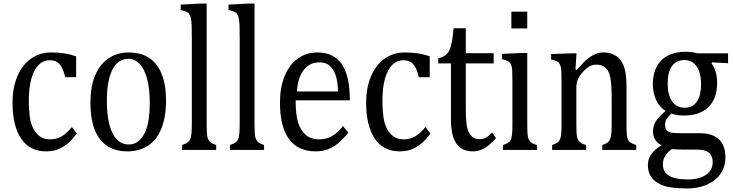

<svg xmlns="http://www.w3.org/2000/svg" viewBox="-20 -849 4151 1087"><path d="M411 -530V-412H349Q341 -448 328.5 -469.5Q316 -491 300 -499.5Q284 -508 260 -508Q226 -508 199.5 -482.5Q173 -457 158 -405Q143 -353 143 -277Q143 -229 148.5 -189Q154 -149 168.5 -121Q183 -93 206 -76.5Q229 -60 264 -60Q298 -60 327 -76Q356 -92 387 -130L415 -93Q390 -60 371 -43Q352 -26 330.5 -14Q309 -2 287.5 3Q266 8 241 8Q149 8 100 -63.5Q51 -135 51 -268Q51 -353 78.5 -417.5Q106 -482 155.5 -517Q205 -552 269 -552Q309 -552 343 -547Q377 -542 411 -530Z M701 8Q599 8 545.5 -61.5Q492 -131 492 -267Q492 -361 520 -425Q548 -489 597 -520.5Q646 -552 709 -552Q813 -552 866.5 -482Q920 -412 920 -280Q920 -186 893.5 -121Q867 -56 817.5 -24Q768 8 701 8ZM585 -279Q585 -160 617 -95.5Q649 -31 708 -31Q741 -31 764 -50Q787 -69 801.5 -101Q816 -133 822 -175Q828 -217 828 -264Q828 -349 812 -405.5Q796 -462 769 -489Q742 -516 707 -516Q648 -516 616.5 -454.5Q585 -393 585 -279Z M1150 -145Q1150 -95 1154 -75.5Q1158 -56 1169 -46Q1180 -36 1204 -28V0H1011V-28Q1035 -36 1044.5 -44Q1054 -52 1058 -63.5Q1062 -75 1064 -94.5Q1066 -114 1066 -145V-630Q1066 -685 1065 -707Q1064 -729 1061 -744.5Q1058 -760 1052.5 -768.5Q1047 -777 1037.5 -782Q1028 -787 1003 -792V-823L1120 -829H1150Z M1421 -145Q1421 -95 1425 -75.5Q1429 -56 1440 -46Q1451 -36 1475 -28V0H1282V-28Q1306 -36 1315.5 -44Q1325 -52 1329 -63.5Q1333 -75 1335 -94.5Q1337 -114 1337 -145V-630Q1337 -685 1336 -707Q1335 -729 1332 -744.5Q1329 -760 1323.5 -768.5Q1318 -777 1308.5 -782Q1299 -787 1274 -792V-823L1391 -829H1421Z M1952 -98Q1920 -59 1894 -37.5Q1868 -16 1837 -4Q1806 8 1768 8Q1667 8 1616 -62Q1565 -132 1565 -268Q1565 -353 1591 -417.5Q1617 -482 1665.5 -517Q1714 -552 1777 -552Q1826 -552 1860.5 -534Q1895 -516 1916 -484.5Q1937 -453 1948.5 -405Q1960 -357 1961 -281H1654V-270Q1654 -203 1667 -158Q1680 -113 1709.5 -86.5Q1739 -60 1786 -60Q1826 -60 1858 -77.5Q1890 -95 1922 -135ZM1894 -331Q1892 -387 1880.5 -422.5Q1869 -458 1846.5 -477Q1824 -496 1788 -496Q1733 -496 1699.5 -453Q1666 -410 1661 -331Z M2413 -530V-412H2351Q2343 -448 2330.5 -469.5Q2318 -491 2302 -499.5Q2286 -508 2262 -508Q2228 -508 2201.5 -482.5Q2175 -457 2160 -405Q2145 -353 2145 -277Q2145 -229 2150.5 -189Q2156 -149 2170.5 -121Q2185 -93 2208 -76.5Q2231 -60 2266 -60Q2300 -60 2329 -76Q2358 -92 2389 -130L2417 -93Q2392 -60 2373 -43Q2354 -26 2332.5 -14Q2311 -2 2289.5 3Q2268 8 2243 8Q2151 8 2102 -63.5Q2053 -135 2053 -268Q2053 -353 2080.5 -417.5Q2108 -482 2157.5 -517Q2207 -552 2271 -552Q2311 -552 2345 -547Q2379 -542 2413 -530Z M2461 -519Q2485 -524 2500.5 -535.5Q2516 -547 2524.5 -565.5Q2533 -584 2538 -610.5Q2543 -637 2548 -689H2617V-548H2775V-490H2617V-236Q2617 -181 2621 -148Q2625 -115 2636 -96.5Q2647 -78 2660.5 -69.5Q2674 -61 2695 -61Q2715 -61 2732 -70.5Q2749 -80 2766 -99L2788 -67Q2753 -27 2722 -9.5Q2691 8 2658 8Q2595 8 2564 -36Q2533 -80 2533 -172V-490H2461Z M2965 -783V-688H2875V-783ZM2828 -28Q2847 -35 2855.5 -40Q2864 -45 2869.5 -54Q2875 -63 2878 -81.5Q2881 -100 2881 -141V-388Q2881 -425 2880 -447.5Q2879 -470 2873 -483.5Q2867 -497 2855.5 -503Q2844 -509 2822 -514V-544L2935 -549H2965V-142Q2965 -93 2969 -74Q2973 -55 2984 -45Q2995 -35 3020 -28V0H2828Z M3582 0H3390V-28Q3409 -35 3417 -40Q3425 -45 3430.5 -54Q3436 -63 3439.5 -82Q3443 -101 3443 -139V-288Q3443 -328 3441 -360.5Q3439 -393 3434.5 -414Q3430 -435 3423 -446.5Q3416 -458 3407 -466Q3398 -474 3386.5 -478.5Q3375 -483 3356 -483Q3337 -483 3320 -474.5Q3303 -466 3282.5 -444.5Q3262 -423 3252.5 -402Q3243 -381 3243 -353V-142Q3243 -93 3247 -74Q3251 -55 3262 -45Q3273 -35 3298 -28V0H3106V-28Q3125 -35 3133.5 -40Q3142 -45 3147.5 -54Q3153 -63 3156 -81.5Q3159 -100 3159 -141V-387Q3159 -424 3158 -446Q3157 -468 3151 -481.5Q3145 -495 3133.5 -501.5Q3122 -508 3100 -512V-543L3214 -547H3244L3238 -456L3245 -453Q3281 -495 3303.5 -513.5Q3326 -532 3348.5 -542Q3371 -552 3396 -552Q3423 -552 3443.5 -544.5Q3464 -537 3480 -522.5Q3496 -508 3506.5 -486Q3517 -464 3522 -433.5Q3527 -403 3527 -356V-142Q3527 -102 3529 -84.5Q3531 -67 3535.5 -58Q3540 -49 3549.5 -42Q3559 -35 3582 -28Z M4102 -491 4012 -496 4008 -490Q4023 -472 4031.5 -443Q4040 -414 4040 -381Q4040 -291 3991 -243Q3942 -195 3852 -195Q3811 -195 3782 -206Q3745 -175 3745 -144Q3745 -124 3752 -114Q3759 -104 3775.5 -99.5Q3792 -95 3825 -95H3942Q3994 -95 4026.5 -77Q4059 -59 4073 -29Q4087 1 4087 43Q4087 93 4060.5 133Q4034 173 3984.5 195.5Q3935 218 3868 218Q3819 218 3778.5 212Q3738 206 3709 190Q3680 174 3664 148.5Q3648 123 3648 85Q3648 50 3668.5 22.5Q3689 -5 3726 -27Q3703 -37 3690 -57Q3677 -77 3677 -105Q3677 -136 3692.5 -161.5Q3708 -187 3748 -221Q3713 -243 3694.5 -283Q3676 -323 3676 -373Q3676 -420 3690 -454.5Q3704 -489 3728.5 -511.5Q3753 -534 3787 -545Q3821 -556 3860 -556Q3895 -556 3930 -547H4102ZM3760 -378Q3760 -311 3785 -275Q3810 -239 3857 -239Q3882 -239 3899.5 -249.5Q3917 -260 3928 -278Q3939 -296 3944 -320Q3949 -344 3949 -370Q3949 -417 3937 -448Q3925 -479 3904 -494Q3883 -509 3856 -509Q3809 -509 3784.5 -475Q3760 -441 3760 -378ZM3783 -5Q3758 13 3745.5 34Q3733 55 3733 81Q3733 125 3768 146Q3803 167 3874 167Q3918 167 3949.5 155Q3981 143 3998 121Q4015 99 4015 70Q4015 56 4011.5 43Q4008 30 3998.5 20Q3989 10 3971.5 4Q3954 -2 3925 -2H3853Q3813 -2 3783 -5Z"/></svg>

Font: Myanglish
Style: Regular
Weight: 400
Designer: KyawKyaw ( MaYenGone)
Foundry: TattooFont3D
Version: Version 1.003 December 13, 2014